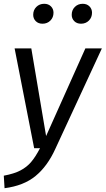

<svg xmlns="http://www.w3.org/2000/svg" viewBox="-29 -781 557 1012"><path d="M262 5Q221 95 158.5 146.5Q96 198 -5 211L-9 145Q45 135 78.5 117.5Q112 100 135 73Q158 46 182 0H151L48 -526H136L214 -64L421 -526H508ZM146 -703Q146 -728 162.5 -744.5Q179 -761 204 -761Q226 -761 239.5 -747.5Q253 -734 253 -714Q253 -689 236.5 -672.5Q220 -656 195 -656Q173 -656 159.5 -669.5Q146 -683 146 -703ZM349 -703Q349 -728 365.5 -744.5Q382 -761 407 -761Q429 -761 442.5 -747.5Q456 -734 456 -714Q456 -689 439.5 -672.5Q423 -656 398 -656Q376 -656 362.5 -669.5Q349 -683 349 -703Z"/></svg>

Font: FiraGO Book
Style: Italic
Weight: 350
Italic angle: -8°
Designer: bBox Type GmbH
Foundry: bBox Type GmbH
Version: Version 1.001